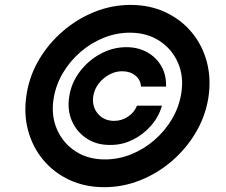

<svg xmlns="http://www.w3.org/2000/svg" viewBox="-20 -759 931 790"><path d="M409.2 11.2Q330.1 11.2 265.6 -18.8Q201.2 -48.8 157.2 -101.8Q113.3 -154.8 95 -224.4Q76.7 -293.9 89.8 -373.5Q102.1 -449.2 141.6 -515.4Q181.2 -581.5 240 -631.8Q298.8 -682.1 369.9 -710.4Q440.9 -738.8 517.1 -738.8Q596.2 -738.8 660.6 -708.7Q725.1 -678.7 769 -625.7Q813 -572.8 831.3 -503.2Q849.6 -433.6 836.9 -354Q824.2 -278.3 784.7 -212.2Q745.1 -146 686.5 -95.7Q627.9 -45.4 556.6 -17.1Q485.4 11.2 409.2 11.2ZM411.6 -103Q467.3 -103 519.5 -124Q571.8 -145 615 -182.4Q658.2 -219.7 687.3 -268.6Q716.3 -317.4 725.6 -373.5Q737.3 -442.9 712.6 -500Q688 -557.1 636.2 -590.8Q584.5 -624.5 514.6 -624.5Q459 -624.5 406.7 -603.5Q354.5 -582.5 311.3 -545.2Q268.1 -507.8 239 -459Q210 -410.2 200.7 -354Q189.5 -284.7 214.1 -227.5Q238.8 -170.4 290.3 -136.7Q341.8 -103 411.6 -103ZM265.1 -363.3Q273.9 -418.9 308.8 -464.8Q343.8 -510.7 394 -537.8Q444.3 -564.9 500 -564.9Q548.3 -564.9 586.2 -543.7Q624 -522.5 644.5 -485.6Q665 -448.7 663.1 -402.8H560.1Q558.6 -430.7 536.9 -448.2Q515.1 -465.8 483.4 -465.8Q441.4 -465.8 406.2 -436Q371.1 -406.2 363.8 -363.8Q357.4 -321.8 382.3 -291.7Q407.2 -261.7 449.7 -261.7Q481 -261.7 507.1 -279.3Q533.2 -296.9 543.5 -324.2H646.5Q633.3 -278.3 601.3 -241.7Q569.3 -205.1 525.6 -183.6Q481.9 -162.1 433.1 -162.6Q377.4 -162.1 336.2 -189.5Q294.9 -216.8 275.4 -262.5Q255.9 -308.1 265.1 -363.3Z"/></svg>

Font: Inter Display
Style: Bold Italic
Weight: 700
Italic angle: -9.39999°
Designer: Rasmus Andersson
Foundry: rsms
Version: Version 4.000;git-a52131595